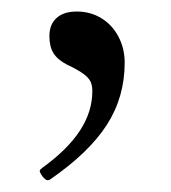

<svg xmlns="http://www.w3.org/2000/svg" viewBox="-20 -135 294 330"><path d="M62 174.8Q58.6 174.8 53.2 168.5Q48.3 161.6 48.3 158.7Q48.3 156.7 52.2 153.8Q95.7 122.6 117.2 89.8Q138.7 57.1 138.7 21.5Q138.7 11.2 135.3 4.6Q131.8 -2 122.8 -8.5Q113.8 -15.1 95.2 -23.9Q79.1 -32.2 72 -43.5Q64.9 -54.7 64.9 -72.8Q64.9 -92.8 77.1 -104Q89.4 -115.2 111.8 -115.2Q135.3 -115.2 154.1 -103.8Q172.9 -92.3 183.6 -72Q194.3 -51.8 194.3 -27.3Q194.3 31.7 163.8 79.3Q133.3 127 66.4 173.3Q64.5 174.8 62 174.8Z"/></svg>

Font: JuniusX Light
Style: Regular
Weight: 300
Designer: Peter S. Baker
Foundry: Briery Creek Software
Version: Version 1.008